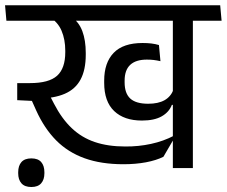

<svg xmlns="http://www.w3.org/2000/svg" viewBox="-34 -653 881 746"><path d="M715.4 -593.4H637.6V0H715.4ZM586.3 -572.4H827L821.5 -632.6H580.8ZM-9.1 -572.4H776.5L771.1 -632.6H-14.4ZM299.2 -447.3Q299.2 -496.5 285.9 -532.1Q272.5 -567.7 243.3 -587.4H157.4Q190.6 -567.8 205.1 -533.7Q219.6 -499.6 219.6 -456V-450.3Q219.6 -387.2 187.7 -358.6Q155.8 -330.1 82.6 -330.1H32.9L71.7 -269.6L113.4 -270Q176.4 -270.8 217.5 -288.6Q258.7 -306.3 278.9 -343.8Q299.2 -381.3 299.2 -440.9ZM600.9 -43.8 642.3 -114.8V-126Q601.1 -104.3 552.6 -93.9Q504.1 -83.4 453.1 -83.8Q385.5 -83.8 334.5 -101.1Q283.4 -118.3 244.7 -155.1Q205.9 -191.8 175.7 -250.3L154.7 -290.9L32.9 -330.1V-263.8L90 -261L106.5 -224.1Q138.3 -153.9 184.3 -107.5Q230.3 -61.2 294.7 -38.1Q359.1 -14.9 445.7 -14.9Q493.1 -14.9 533.1 -22.4Q573.1 -30 600.9 -43.8ZM517.5 -184.6Q565.4 -184.6 594.3 -201Q623.2 -217.5 633.8 -245.6H643.2L640.3 -305.2Q629.6 -277.3 605.2 -263.6Q580.8 -249.9 541.8 -249.9Q494.3 -249.9 472.3 -270Q450.2 -290.2 450.2 -333.1V-339.7Q450.2 -380.7 472 -401.1Q493.9 -421.4 536.5 -421.4Q550.2 -421.4 562.8 -420Q575.4 -418.5 589.4 -415.3L583.6 -478Q569.5 -482.2 553.9 -484.1Q538.2 -485.9 519.8 -485.9Q444.5 -485.9 407.7 -447.7Q370.8 -409.5 370.8 -339.7V-330.9Q370.8 -258.5 409.6 -221.5Q448.3 -184.6 517.5 -184.6ZM87.9 73.6Q113.3 73.6 125.9 59.3Q138.5 45 138.5 20.3Q138.5 19.8 138.5 18.3Q138.5 16.7 138.5 16.2Q138.5 -9 126.1 -23.3Q113.7 -37.6 87.9 -37.6Q61.9 -37.6 49.3 -23.3Q36.7 -9 36.7 16.2Q36.7 16.7 36.7 18.3Q36.7 19.8 36.7 20.3Q36.7 44.9 49.3 59.2Q61.9 73.6 87.9 73.6Z"/></svg>

Font: Anek Devanagari Medium
Style: Regular
Weight: 500
Designer: Kailash Malviya (Devanagari) & Yesha Goshar (Latin)
Foundry: Ek Type
Version: Version 1.003